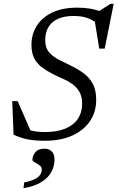

<svg xmlns="http://www.w3.org/2000/svg" viewBox="-20 -726 614 1004"><path d="M498.5 -596.5Q468 -620 438.8 -631.2Q409.5 -642.5 364.5 -642.5Q316 -642.5 283 -627.5Q250 -612.5 233.2 -584.2Q216.5 -556 216.5 -515.5Q216.5 -475.5 237.5 -451.8Q258.5 -428 291 -412.2Q323.5 -396.5 357 -379.5Q390.5 -363 419.2 -341.5Q448 -320 465.5 -287.2Q483 -254.5 483 -203.5Q483 -140.5 450.2 -92.2Q417.5 -44 357.5 -17Q297.5 10 215 10Q162.5 10 126.2 3Q90 -4 51 -21.5L44 -197H72.5L147 -26L121.5 -50Q145 -41.5 166.8 -38.5Q188.5 -35.5 215 -35.5Q278.5 -35.5 321.8 -53.5Q365 -71.5 387.2 -105Q409.5 -138.5 409.5 -183.5Q409.5 -222 394.5 -247Q379.5 -272 356 -288.2Q332.5 -304.5 305.2 -316Q278 -327.5 254 -340Q222 -356.5 197.2 -375.5Q172.5 -394.5 158.5 -422.2Q144.5 -450 144.5 -491.5Q144.5 -547.5 172.5 -591.5Q200.5 -635.5 254 -660.8Q307.5 -686 383.5 -686Q421.5 -686 453.5 -680.5Q485.5 -675 523 -659.5L488.5 -662L558 -706H574.5L527.5 -472H499L472 -637ZM149.5 109Q149.5 89.5 164.5 70.5Q179.5 51.5 213.5 51.5Q235 51.5 250 65.2Q265 79 265 109Q265 143 248.5 173.5Q232 204 196.2 226.2Q160.5 248.5 103 258L106.5 228Q143.5 220.5 163.2 210Q183 199.5 190.8 186.8Q198.5 174 198.5 160.5Q198.5 146.5 186.2 138Q174 129.5 161.8 123Q149.5 116.5 149.5 109Z"/></svg>

Font: Newsreader 16pt 16pt
Style: Italic
Weight: 400
Italic angle: -17°
Version: Version 1.003